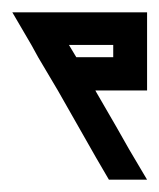

<svg xmlns="http://www.w3.org/2000/svg" viewBox="-20 -628 259 312"><path d="M0 -608 31 -555 42 -535 74 -481 136 -372 157 -336H219L190 -385L169 -422L136 -479L135 -481H164H219V-535V-555V-608H164H123H61ZM92 -555H154H164V-535H104Z"/></svg>

Font: ABC-Triangle-Monogram
Style: Regular
Weight: 400
Designer: Sadat Fauzi
Foundry: Intuisi Creative
Version: Version 001.000